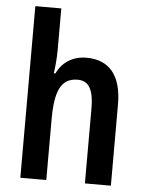

<svg xmlns="http://www.w3.org/2000/svg" viewBox="-54 -803 642 847"><g transform="rotate(5 267.0 -380.0)"><path d="M183 -575V-760H68V0H183V-268C183 -393 208 -453 283 -453C332 -453 354 -415 354 -332V0H469V-360C469 -487 415 -553 313 -553C255 -553 207 -525 182 -472H175C179 -498 183 -539 183 -575Z"/></g></svg>

Font: Noto Sans Sinhala UI Condensed SemiBold
Style: Regular
Weight: 600
Width: 3
Designer: Jelle Bosma - Monotype Design Team
Foundry: Monotype Imaging Inc.
Version: Version 2.006